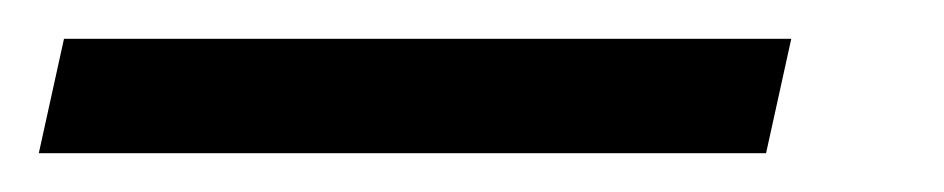

<svg xmlns="http://www.w3.org/2000/svg" viewBox="-99 63 487 99"><path d="M-79 142 -66 83H309L296 142Z"/></svg>

Font: Noto Serif ExtraCondensed Medium
Style: Italic
Weight: 500
Width: 2
Italic angle: -12°
Designer: Monotype Design Team
Foundry: Monotype Imaging Inc.
Version: Version 2.013; ttfautohint (v1.8.4.7-5d5b)